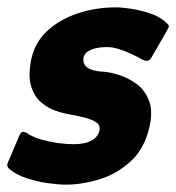

<svg xmlns="http://www.w3.org/2000/svg" viewBox="-34 -497 479 522"><path d="M18 -127Q23 -140 30.5 -138.5Q38 -137 44 -132Q59 -123 80.5 -117Q102 -111 124.5 -108Q147 -105 166 -105Q184 -105 198 -108.5Q212 -112 222 -119.5Q232 -127 236 -140Q238 -148 235.5 -155.5Q233 -163 216.5 -170.5Q200 -178 160 -185Q141 -188 118.5 -195.5Q96 -203 77.5 -219Q59 -235 50.5 -263Q42 -291 51 -336Q61 -382 94.5 -413Q128 -444 177 -460.5Q226 -477 281 -477Q298 -477 323.5 -473Q349 -469 374.5 -460.5Q400 -452 416 -437Q425 -430 425 -426Q425 -422 420 -414L378 -341Q371 -327 355 -334Q341 -342 324 -350Q307 -358 289.5 -363.5Q272 -369 257 -369Q230 -369 213 -361.5Q196 -354 193 -340Q191 -329 196.5 -320.5Q202 -312 215 -307.5Q228 -303 247 -302Q265 -301 290 -293Q315 -285 337 -269Q359 -253 370.5 -225Q382 -197 373 -155Q360 -94 322 -59Q284 -24 236.5 -9.5Q189 5 145 5Q126 5 96.5 1Q67 -3 38.5 -12.5Q10 -22 -8 -37Q-17 -44 -13 -54Z"/></svg>

Font: Glory ExtraBold
Style: Italic
Weight: 800
Italic angle: -12°
Version: Version 1.011